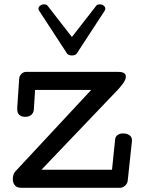

<svg xmlns="http://www.w3.org/2000/svg" viewBox="-20 -894 673 914"><path d="M41 0ZM322.3 -629.9Q315.4 -629.9 309.1 -632.1Q302.7 -634.3 299.8 -638.2L168 -840.3Q165.5 -843.3 164.3 -846.4Q163.1 -849.6 163.1 -852.5Q163.1 -861.3 171.4 -867.4Q179.7 -873.5 189.5 -873.5Q193.8 -873.5 198.5 -872.3Q203.1 -871.1 206.1 -867.2L322.3 -717.8L438.5 -867.2Q441.4 -871.1 446 -872.3Q450.7 -873.5 455.1 -873.5Q464.8 -873.5 473.1 -867.4Q481.4 -861.3 481.4 -852.5Q481.4 -849.6 480.2 -846.4Q479 -843.3 476.6 -840.3L344.7 -638.2Q341.8 -634.3 335.4 -632.1Q329.1 -629.9 322.3 -629.9ZM541 -551.8Q562.5 -551.8 570.8 -545.7Q579.1 -539.6 579.1 -530.3Q579.1 -513.7 563.5 -493.7Q547.9 -473.6 540 -465.8L177.2 -85.9H513.2L527.8 -228Q528.3 -243.2 539.6 -251Q550.8 -258.8 564.9 -258.8Q585 -258.8 596.7 -250.2Q608.4 -241.7 608.4 -225.1Q608.4 -224.1 608.2 -222.9Q607.9 -221.7 607.9 -220.2L587.9 -33.2Q586.4 -20 575.2 -10Q564 0 551.3 0H81.1Q60.5 0 50.8 -11.7Q41 -23.4 41 -42Q41 -53.7 44.2 -62.7Q47.4 -71.8 53.2 -78.1L414.1 -465.8H147L141.1 -372.1Q139.2 -355.5 128.4 -346.7Q117.7 -337.9 101.1 -337.9Q81.5 -337.9 71.8 -347.2Q62 -356.4 62 -375.5V-380.9L71.3 -519Q71.8 -531.7 81.5 -541.7Q91.3 -551.8 104 -551.8Z"/></svg>

Font: Cutive
Style: Regular
Weight: 400
Designer: Vernon Adams
Version: Version 1.002